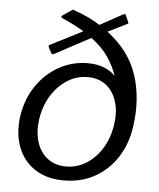

<svg xmlns="http://www.w3.org/2000/svg" viewBox="-54 -799 707 856"><g transform="rotate(5 299.5 -371.5)"><path d="M551 -258Q540.5 -178.9 501.4 -118.5Q462.4 -58 401.5 -24Q340.6 10 262.2 10Q186.9 10 134.3 -24.2Q81.7 -58.4 58.2 -118.9Q34.6 -179.5 44.9 -256.5Q55.9 -333.9 95.8 -393.4Q135.7 -452.8 195.5 -486.4Q255.3 -520 325.1 -520Q365.9 -520 396.9 -508Q428 -495.9 448.6 -474.1Q433.7 -518.4 406.2 -558.2Q378.7 -598 330.9 -633.6L170.1 -547.5Q164.8 -544.9 161.2 -547.9Q157.7 -550.9 155.4 -556L146.7 -572.7Q141.3 -582.9 147.2 -585.9L292.5 -660Q271.2 -672.9 247.4 -685Q223.6 -697.1 197 -709Q192.2 -709.8 190 -713.7Q187.8 -717.6 191.8 -720.9L232.5 -748.6Q237.8 -752.1 241 -751.8Q244.2 -751.4 249.5 -747.4Q282 -736.7 309.4 -723.3Q336.7 -710 361 -694.6L464.7 -751.3Q468.5 -753.8 472.1 -751.4Q475.6 -748.9 475.9 -746.3L487.1 -719.9Q488.4 -717.4 489.2 -715.3Q489.9 -713.1 487.1 -710.8L399.7 -667.4Q499.6 -592.3 534.2 -487.6Q568.7 -382.9 551 -258ZM267.4 -52.8Q317.4 -52.8 359.2 -79.5Q401 -106.3 429.1 -152.7Q457.3 -199.2 465.4 -259Q473.9 -317.1 459.3 -362.2Q444.7 -407.4 411.6 -432.9Q378.5 -458.3 330.3 -458.3Q280.6 -458.3 238.1 -431.2Q195.6 -404 167.1 -357.1Q138.6 -310.2 130.1 -250.1Q122.7 -193 137.3 -148.2Q151.9 -103.4 185.7 -78.1Q219.5 -52.8 267.4 -52.8Z"/></g></svg>

Font: Libre Franklin Thin
Style: Italic
Weight: 100
Italic angle: -8°
Designer: Pablo Impallari, Rodrigo Fuenzalida, Nhung Nguyen
Foundry: Impallari Type
Version: Version 3.000